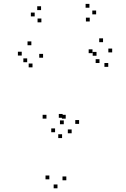

<svg xmlns="http://www.w3.org/2000/svg" viewBox="-20 -962 660 1003"><path d="M393.2 -314.8V-334.8H373.2V-314.8ZM545.5 -612.8V-632.8H525.5V-612.8ZM566 -688.3V-708.3H546V-688.3ZM518.3 -741.7V-761.7H498.3V-741.7ZM463.2 -684.3V-704.3H443.2V-684.3ZM499.7 -632.8V-652.8H479.7V-632.8ZM484.2 -670.8V-690.8H464.2V-670.8ZM323.3 -342.2V-362.2H303.3V-342.2ZM307.2 -346.7V-366.7H287.2V-346.7ZM205 -660.5V-680.5H185V-660.5ZM143.8 -725.7V-745.7H123.8V-725.7ZM93.5 -671.8V-691.8H73.5V-671.8ZM149.8 -610.2V-630.2H129.8V-610.2ZM122 -637V-657H102V-637ZM222.7 -342.3V-362.3H202.7V-342.3ZM304.3 -240.7V-260.7H284.3V-240.7ZM326.5 -20.2V-40.2H306.5V-20.2ZM354.3 -265.8V-285.8H334.3V-265.8ZM313.2 -313V-333H293.2V-313ZM267.7 -271.2V-291.2H247.7V-271.2ZM237.8 -25.2V-45.2H217.8V-25.2ZM280.3 21.7V1.7H260.3V21.7ZM448.8 -849.8V-869.8H428.8V-849.8ZM482.2 -887V-907H462.2V-887ZM447.2 -921.7V-941.7H427.2V-921.7ZM194.5 -909.3V-929.3H174.5V-909.3ZM161.2 -876.3V-896.3H141.2V-876.3ZM196.2 -845.3V-865.3H176.2V-845.3Z"/></svg>

Font: Monaspace Radon Dots Var
Style: Regular
Weight: 400
Designer: Riley Cran and the Lettermatic Team
Version: Version 1.100 (Monaspace Radon Dots)